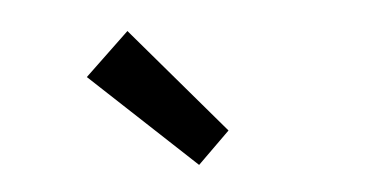

<svg xmlns="http://www.w3.org/2000/svg" viewBox="-32 -965 714 363"><g transform="rotate(-5 325.0 -784.0)"><path d="M136 -836 333 -652 394 -712 220 -916Z"/></g></svg>

Font: GenEiGothic-pro-SemiBold
Style: Regular
Weight: 500
Designer: Ryoko NISHIZUKA (kana & ideographs); Paul D. Hunt (Latin, Greek & Cyrillic); Wenlong ZHANG (bopomofo); Sandoll Communica
Foundry: Adobe Systems Incorporated; o_tamon
Version: Version 1.000.140830